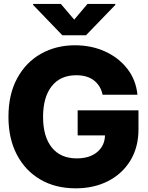

<svg xmlns="http://www.w3.org/2000/svg" viewBox="-20 -977 778 1008"><path d="M377 11.7Q271 11.7 191.7 -34.7Q112.3 -81.1 68.4 -165.3Q24.4 -249.5 24.4 -363.3Q24.4 -482.4 70.6 -566.7Q116.7 -650.9 195.8 -695.1Q274.9 -739.3 373.5 -739.3Q460 -739.3 531.5 -706.8Q603 -674.3 648.4 -616Q693.8 -557.6 701.7 -479.5H518.6Q508.8 -526.9 473.6 -554.4Q438.5 -582 380.4 -582Q296.9 -582 251.5 -524.4Q206.1 -466.8 206.1 -363.3Q206.1 -259.8 252 -202.6Q297.9 -145.5 382.8 -145.5Q450.7 -145.5 490.2 -178.7Q529.8 -211.9 531.2 -266.1H387.7V-397.9H707V-297.9Q707 -205.1 665.3 -135.5Q623.5 -65.9 549.1 -27.1Q474.6 11.7 377 11.7ZM299.3 -956.5 369.6 -874 439.5 -956.5H585.4V-951.2L431.6 -792H307.1L153.8 -951.2V-956.5Z"/></svg>

Font: Inter Display Extra Bold
Style: Regular
Weight: 800
Designer: Rasmus Andersson
Foundry: rsms
Version: Version 4.000;git-4fc901f